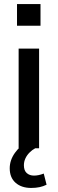

<svg xmlns="http://www.w3.org/2000/svg" viewBox="-20 -732 285 948"><path d="M72 0V-492H173V0ZM64 -605V-712H180V-605ZM134 196Q86 196 57 170.5Q28 145 28 99Q28 59 53.5 23Q79 -13 121 -36L154 0Q139 8 126 21Q113 34 105.5 50Q98 66 98 84Q98 110 112 122.5Q126 135 148 135Q159 135 171 132.5Q183 130 196 125L210 180Q194 188 175.5 192Q157 196 134 196Z"/></svg>

Font: Nunito Sans 10pt SemiCondensed SemiBold
Style: Regular
Weight: 600
Width: 4
Designer: Vernon Adams
Foundry: Vernon Adams
Version: Version 3.101;gftools[0.9.27]